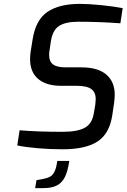

<svg xmlns="http://www.w3.org/2000/svg" viewBox="-20 -763 652 989"><path d="M69 -14 81 -92Q172 -84 303 -84Q378 -84 417 -105Q456 -126 464 -184L471 -225Q473 -245 473 -252Q473 -288 450 -304.5Q427 -321 375 -321H295Q218 -321 176.5 -356.5Q135 -392 135 -458Q135 -477 138 -498L148 -560Q164 -661 224.5 -702Q285 -743 392 -743Q437 -743 501.5 -736.5Q566 -730 612 -721L600 -643Q491 -651 382 -651Q318 -651 284.5 -629.5Q251 -608 242 -550L236 -509Q233 -494 233 -481Q233 -446 253.5 -431Q274 -416 318 -416H400Q484 -416 527.5 -379Q571 -342 571 -275Q571 -258 568 -235L558 -167Q543 -73 481.5 -33.5Q420 6 302 6Q238 6 174 0.5Q110 -5 69 -14ZM168 165 197 160Q223 155 237 147.5Q251 140 260.5 121.5Q270 103 275 66H337Q329 119 314.5 148.5Q300 178 273.5 192Q247 206 203 206H161Z"/></svg>

Font: Exo Medium
Style: Italic
Weight: 500
Italic angle: -9°
Designer: Natanael Gama
Foundry: Natanael Gama
Version: Version 1.500; ttfautohint (v1.6)